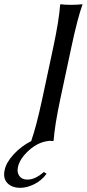

<svg xmlns="http://www.w3.org/2000/svg" viewBox="-53 -668 412 913"><path d="M44.4 225.1Q3.4 225.1 -18.1 202.4Q-39.6 179.7 -30.8 140.1Q-23.4 104.5 12 65.9Q47.4 27.3 96.2 2.4V0Q119.1 -64 148.4 -200.2L200.7 -444.8Q228 -573.2 232.9 -645L235.8 -647.9Q252 -645 286.1 -645Q301.8 -645 314.9 -645.8Q328.1 -646.5 333.5 -647.5L338.9 -647.9V-645Q316.4 -584 286.6 -444.8L234.4 -200.2Q207 -71.8 202.1 0L199.2 2.9L184.6 1.5Q130.9 5.4 85.7 45.9Q40.5 86.4 32.2 127Q26.9 151.9 39.1 168.9Q51.3 186 77.6 186Q114.7 186 155.3 149.9L168.5 158.2Q144.5 190.9 109.6 208Q74.7 225.1 44.4 225.1Z"/></svg>

Font: Linux Biolinum G
Style: Italic
Weight: 400
Italic angle: -12°
Designer: Philipp H. Poll
Foundry: Philipp H. Poll
Version: Version 0.5.1